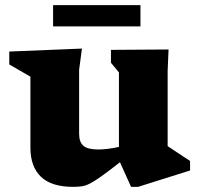

<svg xmlns="http://www.w3.org/2000/svg" viewBox="-20 -712 776 745"><path d="M287 -193Q287 -160.5 303.8 -146.2Q320.5 -132 361 -132Q396 -132 441.5 -142V-431L410.5 -468.5V-518.5L634 -520L630.5 -437V-145Q636.5 -141 653.2 -129.8Q670 -118.5 688.5 -106.5Q707 -94.5 717.5 -87.5V-50.5L516 13H488.5L445.5 -82.5Q401.5 -48 374.2 -28.5Q347 -9 329.2 0Q311.5 9 297 11Q282.5 13 263.5 13Q179.5 13 138.8 -26.2Q98 -65.5 98 -139V-414.5L16 -462V-512L298 -523.5L287 -441.5ZM186 -609.5V-692H525V-609.5Z"/></svg>

Font: Newsreader Caption
Style: Bold
Weight: 700
Designer: Hugues Gentile
Foundry: Production Type
Version: Version 1.001